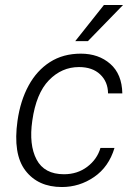

<svg xmlns="http://www.w3.org/2000/svg" viewBox="-20 -743 553 773"><path d="M229 10Q133 10 82.2 -56.5Q31.5 -123 50.5 -257Q62 -337.5 95 -398.2Q128 -459 181 -493Q234 -527 305.5 -527Q377 -527 424 -485.8Q471 -444.5 472.5 -367H415Q414.5 -414 383.2 -443.5Q352 -473 298 -473Q228.5 -473 177 -420Q125.5 -367 110 -257Q96 -160 127.2 -100.8Q158.5 -41.5 237.5 -41.5Q291.5 -41.5 331.2 -71.5Q371 -101.5 384.5 -147.5H441Q418 -71 359 -30.5Q300 10 229 10ZM398.5 -723H475.5L334 -577.5H283Z"/></svg>

Font: Public Sans ExtraLight
Style: Italic
Weight: 200
Italic angle: -8°
Designer: The Public Sans project authors (U.S. Web Design System). Libre Franklin designed by Pablo Impallari and Rodrigo Fuenzal
Version: Version 1.007; ttfautohint (v1.8.1) -l 8 -r 50 -G 200 -x 14 